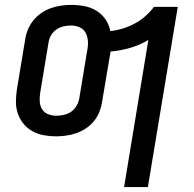

<svg xmlns="http://www.w3.org/2000/svg" viewBox="-20 -548 790 783"><path d="M486 215 585 -385Q550 -364 510 -352.5Q470 -341 431 -338L396 -131Q393 -111 385 -91Q377 -71 363 -54Q349 -37 330.5 -24.5Q312 -12 291.5 -5Q271 2 250 5Q229 8 209 8Q183 8 158.5 3.5Q134 -1 113 -12.5Q92 -24 76.5 -42.5Q61 -61 53 -84Q45 -107 45 -132.5Q45 -158 49 -184L83 -389Q86 -409 94.5 -429Q103 -449 117 -466Q131 -483 149.5 -495.5Q168 -508 188 -515Q208 -522 229 -525Q250 -528 270 -528Q298 -528 324.5 -523Q351 -518 373.5 -504Q396 -490 410.5 -468.5Q425 -447 430 -421Q456 -424 480.5 -431.5Q505 -439 528.5 -451.5Q552 -464 572 -481.5Q592 -499 608 -520H705L583 215ZM210 -76Q225 -76 240.5 -79.5Q256 -83 269.5 -92Q283 -101 291.5 -115.5Q300 -130 303 -145L337 -350Q340 -368 338 -385.5Q336 -403 327.5 -417Q319 -431 303 -437.5Q287 -444 269 -444Q254 -444 239 -440.5Q224 -437 210.5 -428Q197 -419 188.5 -404.5Q180 -390 178 -375L144 -170Q141 -152 142 -134.5Q143 -117 151.5 -103Q160 -89 176 -82.5Q192 -76 210 -76Z"/></svg>

Font: Iosevka Custom Medium Oblique
Style: Regular
Weight: 500
Italic angle: -9°
Designer: Belleve Invis
Foundry: Belleve Invis
Version: Version 27.0.1